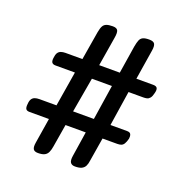

<svg xmlns="http://www.w3.org/2000/svg" viewBox="-128 -815 912 946"><g transform="rotate(20 328.0 -342.5)"><path d="M171 14Q152 14 146 3.5Q140 -7 144 -31L165 -162H63Q49 -162 44 -169.5Q39 -177 41 -195Q42 -213 48 -222Q54 -231 64 -234.5Q74 -238 88 -238H177L207 -421H105Q92 -421 86.5 -428Q81 -435 83 -452Q85 -471 91 -480Q97 -489 107 -492.5Q117 -496 130 -496H219L244 -646Q248 -668 254 -679Q260 -690 272 -694.5Q284 -699 305 -699Q326 -699 331.5 -687.5Q337 -676 332 -648L307 -496H415L438 -642Q442 -664 447 -676Q452 -688 463 -693.5Q474 -699 496 -699Q518 -699 524.5 -688.5Q531 -678 527 -653L502 -496H590Q607 -496 611.5 -487Q616 -478 611 -460Q607 -442 600 -433.5Q593 -425 584.5 -423Q576 -421 566 -421H488L460 -238H547Q563 -238 567 -228.5Q571 -219 569 -206Q564 -187 558 -177.5Q552 -168 543.5 -165Q535 -162 523 -162H446L426 -40Q424 -22 418 -10Q412 2 399.5 8Q387 14 365 14Q348 14 341 3.5Q334 -7 338 -32L358 -162H252L232 -42Q229 -23 223 -10.5Q217 2 205 8Q193 14 171 14ZM264 -238H373L401 -421H296Z"/></g></svg>

Font: Fredoka Condensed
Style: Regular
Weight: 400
Width: 3
Designer: Ben Nathan
Foundry: Milena B. Brandão, Ben Nathan
Version: Version 2.001